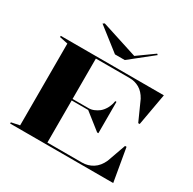

<svg xmlns="http://www.w3.org/2000/svg" viewBox="-198 -1139 1347 1342"><g transform="rotate(30 475.5 -468.5)"><path d="M50 0V-10L117 -24V-684L50 -698V-708H882L836 -450H824L754 -606Q729 -652 693 -672.5Q657 -693 615 -693H342V-367H470Q493 -367 514 -376Q535 -385 552 -398Q574 -416 589 -444.5Q604 -473 608 -503H618V-250H608L475 -355H342V-15H622Q669 -15 708.5 -40Q748 -65 771 -117L824 -266H836L882 0ZM696 -937 704 -930 522 -785H443L260 -928L273 -937L565 -843Z"/></g></svg>

Font: Kalnia SemiExpanded Medium
Style: Regular
Weight: 500
Width: 6
Designer: Frida Medrano
Foundry: Frida Medrano
Version: Version 1.105